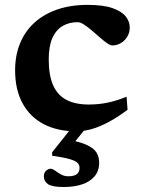

<svg xmlns="http://www.w3.org/2000/svg" viewBox="-20 -527 583 788"><path d="M339.5 -507Q404.5 -507 442.2 -493.5Q480 -480 496.2 -459.2Q512.5 -438.5 512.5 -414.5Q512.5 -393 502.2 -376.2Q492 -359.5 475.8 -350Q459.5 -340.5 441 -340.5Q432.5 -340.5 418.8 -350.2Q405 -360 388.8 -374.2Q372.5 -388.5 355.8 -402.8Q339 -417 324.2 -426.5Q309.5 -436 298.5 -436Q264 -436 237.2 -420.5Q210.5 -405 195.2 -371.5Q180 -338 180 -283Q180 -218 198 -177.2Q216 -136.5 252.5 -117.2Q289 -98 345 -98Q385.5 -98 423 -106Q460.5 -114 499.5 -130L503.5 -76.5Q462 -45.5 425.5 -26Q389 -6.5 356.2 2.8Q323.5 12 293.5 12Q216 12 159.5 -17.5Q103 -47 72.5 -103Q42 -159 42 -238.5Q42 -298.5 61.8 -347.8Q81.5 -397 119.8 -432.5Q158 -468 213.5 -487.5Q269 -507 339.5 -507ZM242 240.5Q194.5 240.5 177.2 229Q160 217.5 160 197Q160 182 169 173.8Q178 165.5 188 165.5Q195.5 165.5 206 173.2Q216.5 181 230.2 188.8Q244 196.5 260 196.5Q284 196.5 295.2 187.8Q306.5 179 306.5 162Q306.5 150 298.2 141.5Q290 133 266 126Q242 119 194 112V98L287 -19H347L255 95L252 45Q308.5 54.5 337.5 68.5Q366.5 82.5 376.8 100.2Q387 118 387 140.5Q387 174 368.5 196.2Q350 218.5 317.5 229.5Q285 240.5 242 240.5Z"/></svg>

Font: Newsreader 9pt SemiBold
Style: Regular
Weight: 600
Designer: Hugues Gentile
Foundry: Production Type
Version: Version 1.003